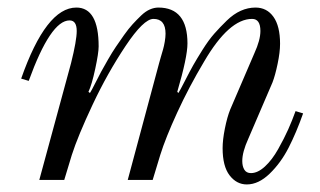

<svg xmlns="http://www.w3.org/2000/svg" viewBox="-20 -476 846 508"><path d="M36 -268Q102 -456 182 -456Q241 -456 241 -353Q241 -336 232 -294Q223 -252 214 -233L218 -230Q222 -236 231.5 -255Q241 -274 247.5 -286Q254 -298 265.5 -318Q277 -338 286.5 -352Q296 -366 308 -383Q320 -400 331 -412Q342 -424 353.5 -435Q365 -446 376.5 -451Q388 -456 399 -456Q476 -456 476 -361Q476 -325 449 -233L452 -230Q456 -236 469 -261.5Q482 -287 491 -303Q500 -319 516 -344.5Q532 -370 547 -387Q562 -404 580 -421.5Q598 -439 617 -447.5Q636 -456 656 -456Q686 -456 703.5 -431.5Q721 -407 721 -360Q721 -338 714.5 -307Q708 -276 701 -258L637 -109Q621 -74 621 -50Q621 -36 626.5 -27Q632 -18 644 -18Q662 -18 681 -35.5Q700 -53 716 -81.5Q732 -110 742.5 -133.5Q753 -157 762 -182L782 -176Q764 -125 743.5 -85Q723 -45 693.5 -16.5Q664 12 633 12Q606 12 587.5 -12Q569 -36 569 -84Q569 -106 575 -136Q581 -166 589 -186L653 -335Q669 -370 669 -394Q669 -426 647 -426Q586 -426 520 -313Q480 -246 449 -178.5Q418 -111 404 -66L384 0H318L401 -309Q402 -313 405.5 -325Q409 -337 411.5 -345.5Q414 -354 416 -366Q418 -378 418 -387Q418 -426 386 -426Q360 -426 312 -354Q264 -282 225 -199Q186 -116 170 -66L150 0H84L168 -309Q183 -369 183 -394Q183 -422 164 -422Q114 -422 56 -262Z"/></svg>

Font: Old Standard TT
Style: Italic
Weight: 400
Italic angle: -15.2°
Designer: Alexey Kryukov <alexios@thessalonica.org.ru>
Version: Version 2.2